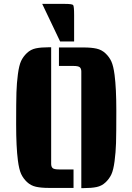

<svg xmlns="http://www.w3.org/2000/svg" viewBox="-20 -966 681 987"><path d="M243 -723V-124Q243 -109 250.5 -102Q258 -95 284 -95H358V0H231Q191 0 164.5 -6Q138 -12 118.5 -30.5Q99 -49 88.5 -72Q78 -95 72 -141Q63 -210 63 -326.5Q63 -443 64.5 -491Q66 -539 72 -584.5Q78 -630 88.5 -652.5Q99 -675 118.5 -693.5Q138 -712 164.5 -717.5Q191 -723 231 -723ZM283 -722H410Q450 -722 476.5 -716Q503 -710 522.5 -691.5Q542 -673 552.5 -650Q563 -627 569 -581Q578 -512 578 -395.5Q578 -279 576.5 -231Q575 -183 569 -137.5Q563 -92 552.5 -69.5Q542 -47 522.5 -28.5Q503 -10 476.5 -4.5Q450 1 410 1H398V-598Q398 -613 390.5 -620Q383 -627 357 -627H283ZM313 -946Q351 -946 356 -940Q361 -934 361 -889V-753H289L197 -946Z"/></svg>

Font: Keania One
Style: Regular
Weight: 400
Designer: Julia Petretta
Foundry: Julia Petretta
Version: Version 1.003